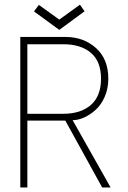

<svg xmlns="http://www.w3.org/2000/svg" viewBox="-20 -822 563 842"><path d="M129 -772 150.5 -800.5 240 -736 330.5 -801.5 351 -772.5 240 -691ZM69 -660H267Q346.5 -660 400.8 -611.5Q455 -563 455 -477Q455 -434 439.5 -398.2Q424 -362.5 400 -340.8Q376 -319 349.5 -307Q323 -295 298.5 -295L465 0H428L266.5 -293H100V0H69ZM100 -323H257Q334.5 -323 378.8 -362Q423 -401 423 -477Q423 -552.5 378.8 -590.2Q334.5 -628 257 -628H100Z"/></svg>

Font: League Spartan ExtraLight
Style: Regular
Weight: 200
Foundry: The League of Moveable Type
Version: Version 2.002